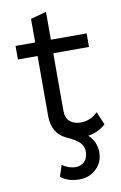

<svg xmlns="http://www.w3.org/2000/svg" viewBox="-94 -695 608 963"><g transform="rotate(-10 209.5 -213.5)"><path d="M312 7Q352 43 352 99Q352 148 317.5 181.5Q283 215 231 215Q175 215 136 186L155 128Q190 151 222 151Q251 151 268.5 133Q286 115 286 81Q286 55 267 36Q248 17 201 -4Q132 -36 131 -124V-431H31V-500H131V-620L211 -642V-500H393V-431H211V-138Q211 -102 231.5 -83.5Q252 -65 286 -65Q337 -65 374 -102L402 -35Q364 -1 312 7Z"/></g></svg>

Font: Elaine Sans
Style: Regular
Weight: 400
Designer: Wei Huang
Foundry: Wei Huang
Version: Version 2.001;December 24, 2019;FontCreator 12.0.0.2547 64-b